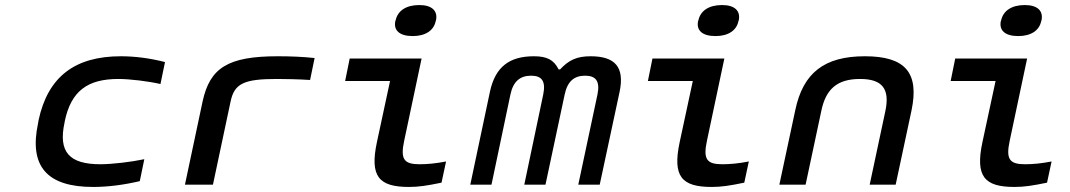

<svg xmlns="http://www.w3.org/2000/svg" viewBox="-20 -732 4240 761"><path d="M133 -256 131 -244C94 -72 167 9 349 9C407 9 470 1 534 -14L552 -101C500 -90 424 -81 378 -81C255 -81 210 -129 236 -247L237 -253C262 -371 327 -419 449 -419C495 -419 568 -410 616 -399L634 -486C576 -501 516 -509 459 -509C277 -509 170 -428 133 -256Z M1077 -419C1109 -419 1164 -418 1209 -415L1227 -502C1180 -507 1132 -509 1081 -509C883 -509 812 -463 783 -330L713 0H824L894 -330C909 -401 947 -419 1077 -419Z M1643 -81C1582 -81 1566 -100 1582 -174L1651 -500H1366L1348 -411H1526L1474 -169C1445 -33 1481 9 1601 9C1639 9 1672 4 1730 -8L1748 -92C1707 -84 1673 -81 1643 -81ZM1547 -649C1539 -612 1563 -589 1616 -589C1667 -589 1700 -612 1707 -649L1708 -651C1716 -689 1692 -712 1642 -712C1589 -712 1556 -689 1548 -651Z M1922 -369 1844 0H1928L2003 -357C2014 -410 2042 -432 2085 -432C2128 -432 2144 -410 2133 -357L2058 0H2142L2218 -357C2229 -410 2256 -432 2299 -432C2342 -432 2359 -410 2348 -357L2272 0H2357L2436 -369C2456 -466 2418 -509 2321 -509C2268 -509 2235 -495 2200 -457H2194C2175 -495 2148 -509 2096 -509C1998 -509 1943 -466 1922 -369Z M2843 -81C2782 -81 2766 -100 2782 -174L2851 -500H2566L2548 -411H2726L2674 -169C2645 -33 2681 9 2801 9C2839 9 2872 4 2930 -8L2948 -92C2907 -84 2873 -81 2843 -81ZM2747 -649C2739 -612 2763 -589 2816 -589C2867 -589 2900 -612 2907 -649L2908 -651C2916 -689 2892 -712 2842 -712C2789 -712 2756 -689 2748 -651Z M3132 -295 3069 0H3173L3235 -291C3253 -380 3299 -419 3389 -419C3477 -419 3508 -380 3489 -291L3427 0H3530L3593 -295C3624 -444 3568 -509 3408 -509C3248 -509 3163 -444 3132 -295Z M4043 -81C3982 -81 3966 -100 3982 -174L4051 -500H3766L3748 -411H3926L3874 -169C3845 -33 3881 9 4001 9C4039 9 4072 4 4130 -8L4148 -92C4107 -84 4073 -81 4043 -81ZM3947 -649C3939 -612 3963 -589 4016 -589C4067 -589 4100 -612 4107 -649L4108 -651C4116 -689 4092 -712 4042 -712C3989 -712 3956 -689 3948 -651Z"/></svg>

Font: LT Wave Mono Medium
Style: Italic
Weight: 500
Designer: Daniel Lyons
Version: Version 2.5 (Glyphs App)